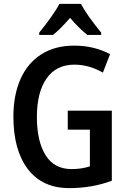

<svg xmlns="http://www.w3.org/2000/svg" viewBox="-20 -959 656 989"><path d="M556 -389V-28Q454 10 337 10Q198 10 123.5 -88Q49 -186 49 -358Q49 -469 85.5 -551.5Q122 -634 192.5 -679Q263 -724 362 -724Q464 -724 547 -680L510 -585Q438 -626 363 -626Q270 -626 220 -555Q170 -484 170 -356Q170 -232 214.5 -160Q259 -88 349 -88Q399 -88 443 -102V-291H329V-389ZM501 -791V-779H430Q385 -815 341 -867Q290 -808 253 -779H182V-791Q211 -826 241 -868Q271 -910 286 -939H397Q424 -886 501 -791Z"/></svg>

Font: Noto Sans Display Medium Narrow
Style: Regular
Weight: 500
Width: 4
Designer: Monotype Design team
Foundry: Monotype Imaging Inc.
Version: Version 1.000